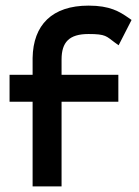

<svg xmlns="http://www.w3.org/2000/svg" viewBox="-20 -663 495 683"><path d="M14 -301H96V0H199V-301H401V-397H199V-451C199 -513 226 -542 295 -542C357 -542 358 -534 388 -512L402 -502L448 -592L438 -599C405 -622 371 -643 295 -643C165 -643 98 -574 96 -457V-397H14Z"/></svg>

Font: Charger Sport
Style: BlkExt
Weight: 900
Designer: Jasper
Foundry: Cannot Into Space Fonts
Version: Version 1.1